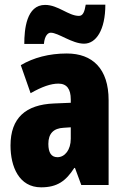

<svg xmlns="http://www.w3.org/2000/svg" viewBox="-20 -792 534 822"><path d="M84 -604H168C171 -640 186 -652 197 -652C230 -652 288 -605 340 -605C391 -605 431 -663 431 -772H347C342 -741 335 -724 318 -724C273 -724 229 -771 173 -771C93 -771 84 -666 84 -604ZM266 -563C190 -563 123 -545 69 -513L111 -393C160 -421 198 -434 230 -434C266 -434 283 -411 283 -366V-352L211 -349C90 -344 25 -287 25 -169C25 -79 61 10 156 10C225 10 262 -17 298 -73H301L328 0H445V-363C445 -498 376 -563 266 -563ZM253 -245 283 -247V-198C283 -151 258 -119 226 -119C200 -119 187 -138 187 -176C187 -220 209 -243 253 -245Z"/></svg>

Font: Noto Sans Myanmar UI ExtraCondensed Black
Style: Regular
Weight: 900
Width: 2
Designer: Monotype Design Team
Foundry: Monotype Imaging Inc.
Version: Version 2.103